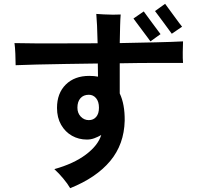

<svg xmlns="http://www.w3.org/2000/svg" viewBox="-20 -900 1040 1007"><path d="M348 87Q335 64 311.5 36Q288 8 265 -13Q366 -41 430 -89Q494 -137 511 -192Q494 -182 475 -175Q456 -168 436 -168Q393 -168 357.5 -188Q322 -208 300.5 -245.5Q279 -283 279 -334Q279 -411 325 -456.5Q371 -502 448 -502Q461 -502 472.5 -501Q484 -500 494 -498L493 -567Q406 -566 323 -564.5Q240 -563 172 -561.5Q104 -560 62 -558Q62 -582 60.5 -617.5Q59 -653 56 -674Q96 -673 164.5 -672.5Q233 -672 318 -672.5Q403 -673 492 -673Q491 -724 489 -765.5Q487 -807 485 -827Q501 -826 524.5 -824.5Q548 -823 572.5 -823Q597 -823 613 -824Q611 -803 610 -764.5Q609 -726 608 -674Q709 -676 797 -678Q885 -680 940 -683Q939 -661 938.5 -627Q938 -593 940 -570Q888 -570 799 -570Q710 -570 608 -568V-410Q635 -353 634 -267Q631 -143 558 -55.5Q485 32 348 87ZM446 -270Q470 -270 484.5 -287Q499 -304 499 -335Q499 -367 484 -385Q469 -403 446 -403Q418 -403 402 -385Q386 -367 386 -335Q386 -307 403.5 -288.5Q421 -270 446 -270ZM769 -683Q767 -686 754 -703.5Q741 -721 724.5 -743Q708 -765 695 -782.5Q682 -800 680 -803L734 -840Q736 -837 749 -819.5Q762 -802 778 -780Q794 -758 807 -741Q820 -724 822 -721ZM881 -723Q879 -726 866 -743.5Q853 -761 837 -783Q821 -805 808 -822Q795 -839 793 -842L846 -880Q848 -877 861 -859.5Q874 -842 890 -820Q906 -798 919 -780.5Q932 -763 935 -760Z"/></svg>

Font: Zen Kaku Gothic Antique
Style: Bold
Weight: 700
Designer: Yoshimichi Ohira
Foundry: Positype
Version: Version 1.001